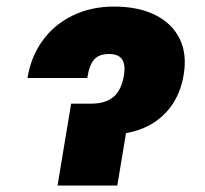

<svg xmlns="http://www.w3.org/2000/svg" viewBox="-20 -573 632 593"><path d="M64.9 -332Q75.7 -398.4 111.8 -448Q147.9 -497.6 204.6 -525.1Q261.2 -552.7 332.5 -552.7Q406.7 -552.7 458.7 -527.1Q510.7 -501.5 534.4 -454.3Q558.1 -407.2 547.4 -342.8Q538.1 -284.7 507.3 -243.2Q476.6 -201.7 428.2 -179.7Q379.9 -157.7 316.9 -157.2H205.6L222.2 -252.9H262.2Q305.2 -252.9 330.1 -273.4Q355 -293.9 362.8 -339.8Q368.2 -373.5 356.9 -389.9Q345.7 -406.2 316.9 -406.2Q285.6 -406.2 270.5 -388.9Q255.4 -371.6 249.5 -332ZM199.7 -252.9H384.3L342.3 0H157.7Z"/></svg>

Font: Inter 24pt Black
Style: Italic
Weight: 900
Italic angle: -9.3988°
Designer: Rasmus Andersson
Foundry: rsms
Version: Version 4.001;git-66647c0bb